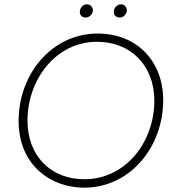

<svg xmlns="http://www.w3.org/2000/svg" viewBox="-20 -861 808 887"><path d="M368 6C584 6 734 -185 734 -398C734 -578 613 -706 431 -706C219 -706 66 -518 66 -303C66 -95 218 6 368 6ZM370 -33C213 -33 107 -142 107 -304C107 -493 238 -668 428 -668C581 -668 693 -562 693 -395C693 -207 562 -33 370 -33ZM375 -780C391 -779 407 -793 409 -811C410 -826 400 -840 383 -841C366 -842 350 -827 349 -809C347 -793 357 -781 375 -780ZM532 -780C548 -779 564 -793 566 -811C567 -826 557 -840 540 -841C524 -842 507 -827 506 -809C504 -793 515 -781 532 -780Z"/></svg>

Font: Fixel Display 20240404 ExLight
Style: Italic
Weight: 200
Italic angle: -10°
Designer: AlfaBravo + MacPaw
Foundry: Kyrylo Tkachov, Marchela Mozhyna, Serhii Makarenko, Maria Weinstein, Zakhar Kryvoshyya
Version: Version 1.211;Glyphs 3.2 (3225)